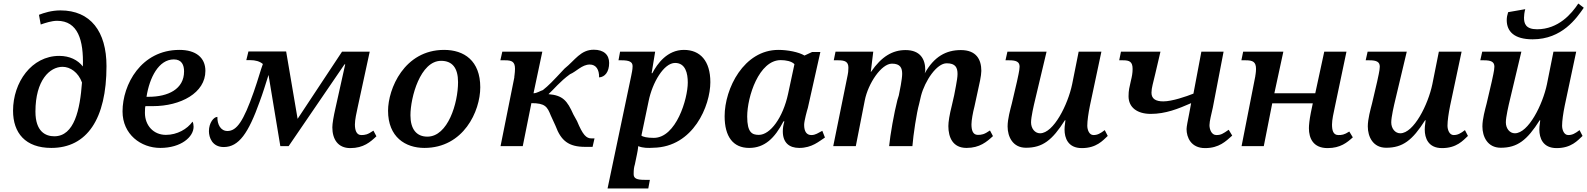

<svg xmlns="http://www.w3.org/2000/svg" viewBox="-20 -829 9003 1089"><path d="M271 10C473 10 584 -154 584 -454C584 -650 494 -770 323 -770C272 -770 229 -756 201 -745L211 -690C237 -699 273 -711 304 -711C422 -711 455 -601 450 -452C421 -489 375 -512 316 -512C159 -512 54 -362 54 -201C54 -75 124 10 271 10ZM288 -56C239 -56 181 -82 181 -196C181 -374 262 -450 335 -450C378 -450 424 -419 445 -361C434 -208 402 -56 288 -56Z M889 10C1008 10 1078 -53 1078 -110C1078 -121 1076 -132 1072 -139C1042 -97 985 -64 921 -64C850 -64 802 -118 802 -189C802 -209 803 -223 805 -227H847C1005 -227 1145 -302 1145 -427C1145 -502 1091 -546 998 -546C780 -546 675 -349 675 -197C675 -67 779 10 889 10ZM811 -280C828 -389 880 -492 966 -492C1011 -492 1024 -460 1024 -424C1024 -323 933 -280 823 -280Z M1967 11C2042 11 2081 -24 2115 -56L2098 -88C2065 -65 2050 -63 2029 -63C2001 -63 1993 -92 1993 -123C1993 -149 2002 -191 2009 -222L2077 -536H1920L1668 -155L1603 -537H1389L1377 -488H1397C1430 -488 1453 -481 1471 -466C1458 -432 1446 -384 1419 -307C1361 -142 1323 -86 1270 -86C1231 -86 1212 -124 1213 -166C1192 -166 1165 -132 1165 -85C1165 -49 1184 5 1249 5C1335 5 1389 -74 1453 -253C1470 -298 1486 -350 1503 -404L1570 0H1617L1934 -464H1938L1883 -217C1872 -169 1865 -128 1865 -107C1865 -40 1896 11 1967 11Z M2387 10C2609 10 2704 -198 2704 -334C2704 -485 2612 -546 2499 -546C2272 -546 2181 -324 2181 -201C2181 -51 2280 10 2387 10ZM2404 -54C2342 -54 2308 -97 2308 -175C2308 -277 2364 -484 2482 -484C2545 -484 2578 -444 2578 -363C2578 -245 2521 -54 2404 -54Z M3299 4H3341L3352 -44H3336C3305 -43 3285 -65 3253 -142L3232 -180C3197 -258 3173 -288 3091 -295C3120 -321 3155 -366 3213 -408C3249 -423 3281 -463 3325 -463C3361 -463 3379 -434 3378 -390C3411 -392 3435 -421 3435 -472C3435 -519 3404 -547 3348 -547C3273 -547 3242 -488 3182 -440C3113 -366 3092 -344 3059 -318C3045 -314 3025 -300 3006 -300L3056 -536H2829L2818 -487H2845C2883 -487 2901 -479 2901 -439C2901 -414 2896 -391 2897 -389L2819 0H2945L2994 -244C3072 -244 3084 -224 3104 -174L3131 -115C3162 -31 3205 4 3299 4Z M3426 240H3657L3666 191H3636C3593 191 3574 184 3574 159C3574 132 3576 120 3581 103L3593 45C3599 18 3600 -4 3600 0C3628 11 3655 11 3686 9C3913 5 4009 -230 4009 -363C4009 -484 3951 -546 3859 -546C3765 -546 3708 -468 3680 -414H3676L3696 -536H3497L3488 -487H3506C3549 -487 3568 -478 3568 -454C3568 -432 3563 -416 3560 -398ZM3688 -47C3650 -47 3626 -53 3618 -60L3659 -256C3680 -360 3745 -472 3809 -472C3868 -472 3881 -413 3881 -361C3881 -268 3815 -47 3688 -47Z M4229 10C4317 10 4374 -45 4424 -141H4429C4423 -120 4420 -104 4420 -84C4420 -20 4456 10 4513 10C4586 10 4626 -28 4659 -49L4644 -87C4620 -75 4606 -63 4582 -63C4555 -63 4541 -83 4541 -121C4541 -143 4558 -205 4562 -217L4633 -534H4586L4543 -514C4510 -534 4447 -546 4395 -546C4199 -546 4090 -327 4090 -170C4090 -54 4138 10 4229 10ZM4284 -64C4246 -64 4218 -77 4218 -168C4218 -281 4285 -488 4408 -488C4437 -488 4470 -482 4486 -465L4450 -297C4421 -162 4349 -64 4284 -64Z M5612 -57 5595 -89C5562 -66 5547 -64 5526 -64C5497 -64 5490 -92 5490 -124C5490 -146 5498 -191 5507 -225L5525 -308C5534 -348 5546 -400 5546 -427C5546 -492 5517 -545 5430 -545C5346 -545 5278 -508 5225 -413C5227 -421 5228 -427 5228 -432C5228 -493 5200 -545 5116 -545C5043 -545 4980 -509 4920 -421H4919L4933 -536H4719L4709 -487H4735C4774 -487 4792 -478 4792 -445C4792 -424 4790 -415 4788 -404L4706 0H4834L4885 -260C4904 -356 4979 -468 5039 -468C5087 -468 5097 -443 5097 -410C5097 -381 5083 -311 5078 -288L5070 -262C5051 -188 5029 -63 5023 0H5155C5160 -64 5179 -190 5193 -239L5204 -286C5226 -370 5293 -471 5350 -470C5400 -470 5411 -445 5411 -409C5411 -377 5394 -305 5392 -289L5379 -232C5365 -177 5359 -137 5359 -114C5359 -50 5384 10 5462 10C5537 10 5577 -25 5612 -57Z M6116 11C6199 11 6235 -32 6263 -58L6246 -91C6221 -72 6205 -63 6182 -63C6157 -63 6147 -94 6147 -116C6147 -143 6153 -186 6162 -230L6227 -536H6098L6061 -351C6037 -236 5956 -73 5879 -73C5850 -73 5828 -100 5828 -135C5828 -165 5843 -230 5852 -267L5916 -536H5694L5683 -487H5704C5743 -487 5763 -479 5763 -451C5763 -429 5752 -387 5748 -366L5719 -242C5710 -207 5695 -154 5695 -112C5695 -54 5724 9 5799 9C5893 9 5948 -33 6020 -147H6023C6018 -111 6018 -103 6018 -94C6018 -47 6037 11 6116 11Z M6815 11C6895 11 6933 -28 6969 -60L6949 -93C6916 -70 6905 -63 6879 -63C6851 -63 6840 -96 6840 -119C6840 -142 6851 -182 6859 -219L6920 -536H6794L6749 -298C6709 -282 6628 -254 6578 -254C6536 -254 6511 -268 6511 -303C6511 -331 6521 -359 6532 -408L6562 -536H6338L6328 -487H6350C6386 -487 6404 -479 6404 -438C6404 -414 6400 -394 6394 -370C6386 -333 6381 -318 6381 -283C6381 -219 6431 -183 6507 -183C6591 -183 6663 -212 6736 -244L6725 -185C6717 -145 6710 -110 6710 -97C6710 -50 6735 11 6815 11Z M7510 11C7583 11 7621 -21 7653 -50L7633 -83C7604 -64 7590 -63 7571 -63C7541 -63 7535 -91 7535 -123C7535 -149 7544 -190 7551 -222L7617 -536H7491L7440 -300H7208L7259 -536H7031L7021 -487H7046C7086 -487 7104 -478 7104 -438C7104 -416 7099 -396 7100 -397L7022 0H7148L7196 -243H7426L7415 -190C7407 -150 7404 -119 7404 -102C7404 -45 7428 11 7510 11Z M8159 11C8242 11 8278 -32 8306 -58L8289 -91C8264 -72 8248 -63 8225 -63C8200 -63 8190 -94 8190 -116C8190 -143 8196 -186 8205 -230L8270 -536H8141L8104 -351C8080 -236 7999 -73 7922 -73C7893 -73 7871 -100 7871 -135C7871 -165 7886 -230 7895 -267L7959 -536H7737L7726 -487H7747C7786 -487 7806 -479 7806 -451C7806 -429 7795 -387 7791 -366L7762 -242C7753 -207 7738 -154 7738 -112C7738 -54 7767 9 7842 9C7936 9 7991 -33 8063 -147H8066C8061 -111 8061 -103 8061 -94C8061 -47 8080 11 8159 11Z M8673 -606C8840 -606 8922 -726 8963 -785L8932 -809C8894 -751 8819 -663 8698 -663C8633 -663 8624 -696 8624 -729C8624 -740 8626 -759 8631 -777L8534 -760C8529 -744 8526 -731 8526 -715C8526 -651 8568 -606 8673 -606ZM8809 11C8892 11 8928 -32 8956 -58L8939 -91C8914 -72 8898 -63 8875 -63C8850 -63 8840 -94 8840 -116C8840 -143 8846 -186 8855 -230L8920 -536H8791L8754 -351C8730 -236 8649 -73 8572 -73C8543 -73 8521 -100 8521 -135C8521 -165 8536 -230 8545 -267L8609 -536H8387L8376 -487H8397C8436 -487 8456 -479 8456 -451C8456 -429 8445 -387 8441 -366L8412 -242C8403 -207 8388 -154 8388 -112C8388 -54 8417 9 8492 9C8586 9 8641 -33 8713 -147H8716C8711 -111 8711 -103 8711 -94C8711 -47 8730 11 8809 11Z"/></svg>

Font: Noto Serif Semi
Style: Italic
Weight: 600
Italic angle: -12°
Designer: Monotype Design Team
Foundry: Monotype Imaging Inc.
Version: Version 1.901